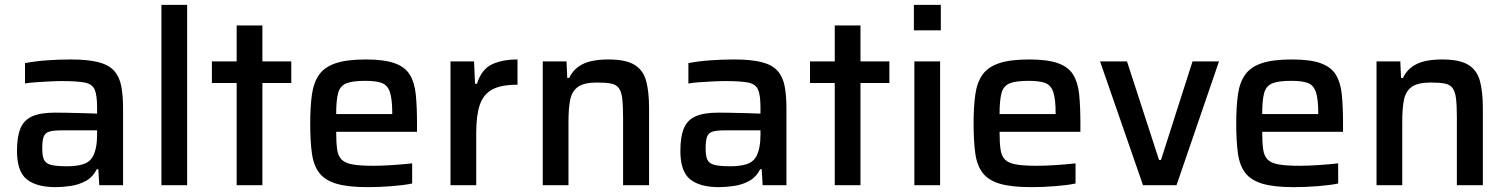

<svg xmlns="http://www.w3.org/2000/svg" viewBox="-20 -763 6208 791"><path d="M209 8Q130 8 90 -24.5Q50 -57 50 -141Q50 -199 64 -233.5Q78 -268 112 -283.5Q146 -299 208 -299Q221 -299 251 -298.5Q281 -298 316.5 -297Q352 -296 380 -295V-319Q380 -371 370 -394Q360 -417 328.5 -423Q297 -429 235 -429Q213 -429 183 -427.5Q153 -426 125.5 -424Q98 -422 83 -419V-503Q125 -511 173.5 -514.5Q222 -518 271 -518Q342 -518 385 -507Q428 -496 450 -471.5Q472 -447 479.5 -408.5Q487 -370 487 -316V0H389L385 -66H379Q362 -33 333.5 -17.5Q305 -2 271.5 3Q238 8 209 8ZM256 -78Q294 -78 321 -86Q348 -94 362 -117Q380 -150 380 -208V-226H234Q201 -226 183.5 -221Q166 -216 160 -200Q154 -184 154 -151Q154 -120 161.5 -104.5Q169 -89 191 -83.5Q213 -78 256 -78Z M645 0V-743H751V0Z M955 0V-421H853V-510H955V-658H1061V-510H1180V-421H1061V0Z M1495 8Q1414 8 1366.5 -6Q1319 -20 1295.5 -50.5Q1272 -81 1265 -131Q1258 -181 1258 -254Q1258 -323 1265 -373Q1272 -423 1294.5 -455Q1317 -487 1363 -502.5Q1409 -518 1487 -518Q1563 -518 1606 -502.5Q1649 -487 1668.5 -455Q1688 -423 1693 -373.5Q1698 -324 1698 -254V-220H1365Q1365 -175 1369 -147.5Q1373 -120 1387.5 -105.5Q1402 -91 1433 -85.5Q1464 -80 1519 -80Q1553 -80 1598 -83Q1643 -86 1678 -90V-7Q1645 0 1593.5 4Q1542 8 1495 8ZM1365 -293H1596V-296Q1596 -356 1586 -384.5Q1576 -413 1552 -421.5Q1528 -430 1485 -430Q1432 -430 1406.5 -419.5Q1381 -409 1373 -379.5Q1365 -350 1365 -293Z M1836 0V-510H1933L1937 -418H1945Q1964 -478 2007 -498Q2050 -518 2112 -518V-414Q2044 -414 2007.5 -394Q1971 -374 1956.5 -330.5Q1942 -287 1942 -217V0Z M2216 0V-510H2314L2317 -442H2325Q2342 -479 2380 -498.5Q2418 -518 2487 -518Q2558 -518 2594 -496Q2630 -474 2642 -429.5Q2654 -385 2654 -319V0H2547V-277Q2547 -328 2543.5 -357Q2540 -386 2529 -400.5Q2518 -415 2496.5 -419Q2475 -423 2439 -423Q2386 -423 2361 -405Q2336 -387 2329 -351.5Q2322 -316 2322 -263V0Z M2942 8Q2863 8 2823 -24.5Q2783 -57 2783 -141Q2783 -199 2797 -233.5Q2811 -268 2845 -283.5Q2879 -299 2941 -299Q2954 -299 2984 -298.5Q3014 -298 3049.5 -297Q3085 -296 3113 -295V-319Q3113 -371 3103 -394Q3093 -417 3061.5 -423Q3030 -429 2968 -429Q2946 -429 2916 -427.5Q2886 -426 2858.5 -424Q2831 -422 2816 -419V-503Q2858 -511 2906.5 -514.5Q2955 -518 3004 -518Q3075 -518 3118 -507Q3161 -496 3183 -471.5Q3205 -447 3212.5 -408.5Q3220 -370 3220 -316V0H3122L3118 -66H3112Q3095 -33 3066.5 -17.5Q3038 -2 3004.5 3Q2971 8 2942 8ZM2989 -78Q3027 -78 3054 -86Q3081 -94 3095 -117Q3113 -150 3113 -208V-226H2967Q2934 -226 2916.5 -221Q2899 -216 2893 -200Q2887 -184 2887 -151Q2887 -120 2894.5 -104.5Q2902 -89 2924 -83.5Q2946 -78 2989 -78Z M3419 0V-421H3317V-510H3419V-658H3525V-510H3644V-421H3525V0Z M3745 -638V-743H3856V-638ZM3747 0V-510H3853V0Z M4228 8Q4147 8 4099.5 -6Q4052 -20 4028.5 -50.5Q4005 -81 3998 -131Q3991 -181 3991 -254Q3991 -323 3998 -373Q4005 -423 4027.5 -455Q4050 -487 4096 -502.5Q4142 -518 4220 -518Q4296 -518 4339 -502.5Q4382 -487 4401.5 -455Q4421 -423 4426 -373.5Q4431 -324 4431 -254V-220H4098Q4098 -175 4102 -147.5Q4106 -120 4120.5 -105.5Q4135 -91 4166 -85.5Q4197 -80 4252 -80Q4286 -80 4331 -83Q4376 -86 4411 -90V-7Q4378 0 4326.5 4Q4275 8 4228 8ZM4098 -293H4329V-296Q4329 -356 4319 -384.5Q4309 -413 4285 -421.5Q4261 -430 4218 -430Q4165 -430 4139.5 -419.5Q4114 -409 4106 -379.5Q4098 -350 4098 -293Z M4689 0 4512 -510H4623L4755 -104H4763L4893 -510H5002L4827 0Z M5310 8Q5229 8 5181.5 -6Q5134 -20 5110.5 -50.5Q5087 -81 5080 -131Q5073 -181 5073 -254Q5073 -323 5080 -373Q5087 -423 5109.5 -455Q5132 -487 5178 -502.5Q5224 -518 5302 -518Q5378 -518 5421 -502.5Q5464 -487 5483.5 -455Q5503 -423 5508 -373.5Q5513 -324 5513 -254V-220H5180Q5180 -175 5184 -147.5Q5188 -120 5202.5 -105.5Q5217 -91 5248 -85.5Q5279 -80 5334 -80Q5368 -80 5413 -83Q5458 -86 5493 -90V-7Q5460 0 5408.5 4Q5357 8 5310 8ZM5180 -293H5411V-296Q5411 -356 5401 -384.5Q5391 -413 5367 -421.5Q5343 -430 5300 -430Q5247 -430 5221.5 -419.5Q5196 -409 5188 -379.5Q5180 -350 5180 -293Z M5651 0V-510H5749L5752 -442H5760Q5777 -479 5815 -498.5Q5853 -518 5922 -518Q5993 -518 6029 -496Q6065 -474 6077 -429.5Q6089 -385 6089 -319V0H5982V-277Q5982 -328 5978.5 -357Q5975 -386 5964 -400.5Q5953 -415 5931.5 -419Q5910 -423 5874 -423Q5821 -423 5796 -405Q5771 -387 5764 -351.5Q5757 -316 5757 -263V0Z"/></svg>

Font: Saira Medium
Style: Regular
Weight: 500
Designer: Hector Gatti with collaboration of the Omnibus-Type team
Foundry: Omnibus-Type
Version: Version 1.100; ttfautohint (v1.8.3)